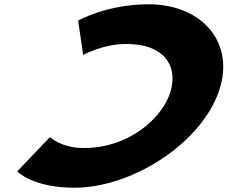

<svg xmlns="http://www.w3.org/2000/svg" viewBox="-20 -860 1061 895"><path d="M566.4 -655C774.3 -655 812.3 -523 767.5 -412C723 -302 578.4 -170 370.5 -170C264.9 -170 212.9 -221 212.9 -221L60.2 -61C60.2 -61 130.7 15 327.6 15C585 15 896.9 -177 992.7 -414C1088 -650 929.4 -840 673.1 -840C476.2 -840 344.3 -764 344.3 -764L367.6 -604C367.6 -604 460.8 -655 566.4 -655Z"/></svg>

Font: Hussar
Style: BdWideOblFour
Weight: 700
Foundry: Cannot Into Space Fonts
Version: Version 2.00